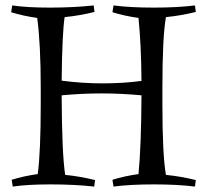

<svg xmlns="http://www.w3.org/2000/svg" viewBox="-20 -679 748 707"><path d="M398 -659Q459 -651 546.5 -651Q634 -651 698 -659L701 -635Q644 -621 591 -616Q578 -542 578 -355V-296Q578 -109 591 -35Q644 -30 701 -16L698 8Q634 0 546.5 0Q459 0 398 8L394 -17Q439 -31 490 -38Q500 -139 501 -328Q427 -335 354 -335Q281 -335 207 -328Q208 -114 220 -35Q273 -30 330 -16L327 8Q253 0 166.5 0Q80 0 27 8L23 -17Q68 -31 119 -38Q130 -120 130 -296V-355Q130 -517 117 -613Q66 -620 21 -634L25 -659Q78 -651 164.5 -651Q251 -651 325 -659L328 -635Q271 -621 218 -616Q209 -557 207 -382Q283 -372 358 -372Q433 -372 501 -381Q500 -513 490 -613Q439 -620 394 -634Z"/></svg>

Font: Almendra
Style: Regular
Weight: 400
Designer: Ana Sanfelippo
Foundry: Ana Sanfelippo
Version: Version 1.004